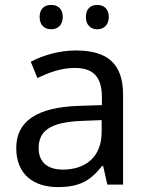

<svg xmlns="http://www.w3.org/2000/svg" viewBox="-20 -750 601 780"><path d="M141 -681C141 -647 162 -631 188 -631C213 -631 235 -647 235 -681C235 -716 213 -730 188 -730C162 -730 141 -716 141 -681ZM329 -681C329 -647 350 -631 375 -631C400 -631 422 -647 422 -681C422 -716 400 -730 375 -730C350 -730 329 -716 329 -681ZM288 -545C218 -545 152 -524 105 -499L132 -433C176 -454 227 -474 283 -474C353 -474 394 -444 394 -355V-323L303 -320C128 -315 46 -256 46 -149C46 -40 118 10 215 10C305 10 348 -17 395 -76H399L416 0H480V-365C480 -490 418 -545 288 -545ZM314 -259 393 -262V-214C393 -110 325 -61 235 -61C177 -61 137 -88 137 -148C137 -216 180 -254 314 -259Z"/></svg>

Font: Noto Sans Psalter Pahlavi
Style: Regular
Weight: 400
Designer: Monotype Design Team
Foundry: Monotype Imaging Inc.
Version: Version 2.002